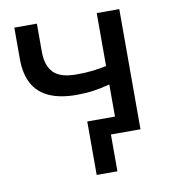

<svg xmlns="http://www.w3.org/2000/svg" viewBox="-75 -555 691 771"><g transform="rotate(-10 271.0 -170.0)"><path d="M257.5 150V-68H431.5V0H342V150ZM370.5 0V-199Q334.5 -189.5 302.5 -185Q270.5 -180.5 234.5 -180.5Q167 -180.5 122.5 -200.8Q78 -221 56.2 -261.5Q34.5 -302 34.5 -362V-490H126.5V-375.5Q126.5 -319.5 154 -290.5Q181.5 -261.5 248 -261.5Q286 -261.5 315 -265Q344 -268.5 370.5 -274V-490H462.5V0Z"/></g></svg>

Font: Geologica Roman Light
Style: Regular
Weight: 300
Designer: Sindre Bremnes, Frode Helland
Foundry: Monokrom Skriftforlag AS
Version: Version 1.010;gftools[0.9.28]